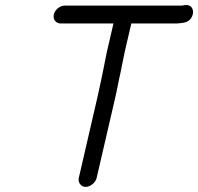

<svg xmlns="http://www.w3.org/2000/svg" viewBox="-20 -669 777 753"><path d="M218 -577H425L399 -465C393 -438 388 -407 382 -380C376 -355 370 -320 364 -296L289 29C285 47 298 64 316 64C334 64 355 47 359 29L434 -295C440 -320 446 -357 452 -381C458 -407 463 -439 469 -465L495 -577H674C683 -577 692 -579 700 -580C746 -586 751 -655 705 -649C701 -648 695 -647 690 -647H234C215 -647 195 -631 191 -612C187 -593 199 -577 218 -577Z"/></svg>

Font: Electronic
Style: BdIt
Weight: 700
Version: Version 1.011